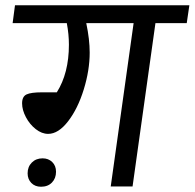

<svg xmlns="http://www.w3.org/2000/svg" viewBox="-20 -709 740 730"><path d="M690 -621H571L484 0H401L488 -621H308Q321 -559 321 -509Q321 -442 298.5 -369Q276 -296 239 -248Q202 -200 163 -200Q139 -200 116 -218Q93 -236 78.5 -263.5Q64 -291 64 -316Q64 -342 81 -350Q98 -358 140 -358H196Q242 -431 242 -539Q242 -579 234 -621H28L37 -689H700ZM85 -50Q85 -75 101 -91Q117 -107 142 -107Q164 -107 178.5 -93Q193 -79 193 -56Q193 -31 177.5 -15Q162 1 136 1Q113 1 99 -13.5Q85 -28 85 -50Z"/></svg>

Font: FiraGO
Style: Italic
Weight: 400
Italic angle: -8°
Designer: bBox Type GmbH
Foundry: bBox Type GmbH
Version: Version 1.001